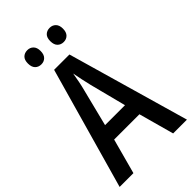

<svg xmlns="http://www.w3.org/2000/svg" viewBox="-268 -980 1063 1063"><g transform="rotate(-45 263.5 -448.5)"><path d="M419 0 362 -207H164L108 0H0L202 -715H322L527 0ZM286 -513Q280 -539 273 -570.5Q266 -602 262 -626Q258 -600 252 -570Q246 -540 239 -514L185 -299H341ZM124 -842Q124 -870 138 -883.5Q152 -897 174 -897Q195 -897 209 -883Q223 -869 223 -842Q223 -814 209 -800Q195 -786 174 -786Q152 -786 138 -800Q124 -814 124 -842ZM299 -842Q299 -870 313 -883.5Q327 -897 349 -897Q370 -897 384 -883Q398 -869 398 -842Q398 -814 384 -800Q370 -786 349 -786Q327 -786 313 -800Q299 -814 299 -842Z"/></g></svg>

Font: Noto Sans Condensed Medium
Style: Regular
Weight: 500
Width: 3
Designer: Monotype Design Team
Foundry: Monotype Imaging Inc.
Version: Version 2.013; ttfautohint (v1.8.4.7-5d5b)